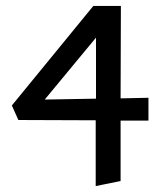

<svg xmlns="http://www.w3.org/2000/svg" viewBox="-20 -438 531 648"><path d="M481 -108V-31H387V173L303 190V-32L42 -33L20 -82L295 -418H388L387 -106ZM131 -102 304 -105V-311Z"/></svg>

Font: EauTestText Semibold
Style: Regular
Weight: 600
Designer: Christian Thalmann (Catharsis Fonts)
Version: Version 0.001;PS 000.001;hotconv 1.0.88;makeotf.lib2.5.64775